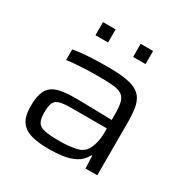

<svg xmlns="http://www.w3.org/2000/svg" viewBox="-162 -851 981 1003"><g transform="rotate(30 328.0 -350.0)"><path d="M261 8Q198 8 155 -4.5Q112 -17 90.5 -48.5Q69 -80 69 -139Q69 -196 84 -229.5Q99 -263 136 -277.5Q173 -292 241 -292Q253 -292 278.5 -292Q304 -292 338 -291Q372 -290 407 -289.5Q442 -289 472 -288V-320Q472 -367 465 -393.5Q458 -420 439 -432.5Q420 -445 383 -448Q346 -451 287 -451Q259 -451 224.5 -449.5Q190 -448 158.5 -445.5Q127 -443 109 -440V-504Q151 -512 204.5 -515Q258 -518 318 -518Q395 -518 441.5 -508Q488 -498 511.5 -475Q535 -452 543 -414Q551 -376 551 -321V0H480L477 -75H472Q453 -38 418 -20Q383 -2 341 3Q299 8 261 8ZM291 -56Q344 -56 387 -65Q430 -74 448 -106Q472 -151 472 -212V-237H261Q214 -237 189.5 -230.5Q165 -224 156 -204.5Q147 -185 147 -146Q147 -108 158 -88.5Q169 -69 200 -62.5Q231 -56 291 -56ZM177 -629V-708H253V-629ZM404 -629V-708H479V-629Z"/></g></svg>

Font: Saira Expanded
Style: Regular
Weight: 400
Width: 7
Designer: Hector Gatti with collaboration of the Omnibus-Type team
Foundry: Omnibus-Type
Version: Version 1.100; ttfautohint (v1.8.3)